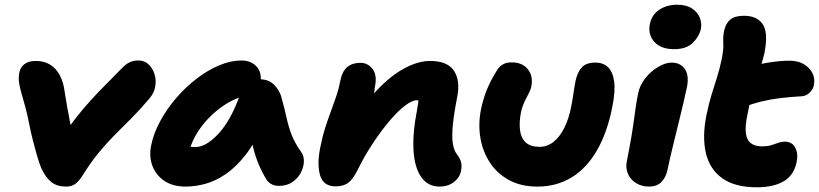

<svg xmlns="http://www.w3.org/2000/svg" viewBox="-20 -783 3481 816"><path d="M261 10Q223 10 199 -8.5Q175 -27 156 -67Q147 -88 137.5 -121Q128 -154 119 -189.5Q110 -225 105 -252Q96 -298 87 -330.5Q78 -363 71 -387Q64 -411 61 -431.5Q58 -452 62 -474Q66 -497 84 -510.5Q102 -524 132 -524Q168 -524 193.5 -508Q219 -492 234.5 -462.5Q250 -433 255 -392Q260 -360 266 -325.5Q272 -291 279 -257Q286 -223 293 -190L246 -200Q275 -247 305 -285Q335 -323 366 -357Q397 -391 430 -424Q463 -457 498 -493Q515 -511 531.5 -518.5Q548 -526 568 -526Q594 -526 611.5 -509.5Q629 -493 637 -467Q645 -441 639 -412Q637 -400 631 -388Q625 -376 614 -363Q575 -317 539.5 -281.5Q504 -246 469.5 -211.5Q435 -177 401 -136Q367 -95 332 -39Q315 -12 299.5 -1Q284 10 261 10Z M769 10Q715 10 679 -14Q643 -38 628 -77.5Q613 -117 622 -163Q632 -215 660.5 -267.5Q689 -320 729 -366.5Q769 -413 816 -449Q863 -485 912 -505.5Q961 -526 1006 -526Q1048 -526 1072 -498.5Q1096 -471 1085 -420Q1082 -403 1070.5 -393.5Q1059 -384 1045 -381Q981 -370 925.5 -331Q870 -292 831.5 -238.5Q793 -185 781 -127Q779 -113 778.5 -101.5Q778 -90 780 -73L728 -187Q750 -170 768 -164Q786 -158 810 -158Q857 -158 911 -217.5Q965 -277 1004 -392Q1013 -418 1037 -432Q1061 -446 1085 -446Q1124 -446 1148 -419.5Q1172 -393 1178 -362Q1190 -319 1198 -282Q1206 -245 1219.5 -210Q1233 -175 1260 -137Q1272 -121 1271.5 -97Q1271 -73 1258.5 -49Q1246 -25 1222.5 -9Q1199 7 1165 7Q1146 7 1132.5 -1Q1119 -9 1111 -22Q1097 -46 1086 -69.5Q1075 -93 1066.5 -119Q1058 -145 1051 -177Q1044 -209 1037 -249L1098 -255Q1064 -176 1023.5 -124.5Q983 -73 940 -43.5Q897 -14 853.5 -2Q810 10 769 10Z M1848 10Q1799 10 1770.5 -30Q1742 -70 1737.5 -143.5Q1733 -217 1753 -319Q1756 -335 1757.5 -347Q1759 -359 1757.5 -368.5Q1756 -378 1750.5 -385.5Q1745 -393 1735 -399Q1761 -398 1779 -389.5Q1797 -381 1803.5 -363.5Q1810 -346 1801 -317Q1787 -340 1776 -348.5Q1765 -357 1751 -357Q1732 -357 1702 -334.5Q1672 -312 1637 -271Q1602 -230 1566 -176Q1530 -122 1499 -59Q1479 -19 1458.5 -5Q1438 9 1407 9Q1355 9 1341 -36Q1327 -81 1340 -151Q1350 -202 1362 -239.5Q1374 -277 1386 -309Q1398 -341 1409 -373.5Q1420 -406 1428 -447Q1436 -482 1457 -499Q1478 -516 1512 -516Q1544 -516 1564 -489Q1584 -462 1573 -412Q1571 -385 1564.5 -365.5Q1558 -346 1548.5 -324.5Q1539 -303 1527 -270.5Q1515 -238 1501 -186L1470 -242Q1523 -337 1582 -399.5Q1641 -462 1699.5 -493Q1758 -524 1807 -524Q1882 -524 1909.5 -482Q1937 -440 1923 -370Q1909 -299 1904.5 -251Q1900 -203 1904.5 -173.5Q1909 -144 1922 -127Q1934 -112 1939 -96Q1944 -80 1939 -55Q1933 -27 1908 -8.5Q1883 10 1848 10Z M2264 10Q2194 10 2143 -18Q2092 -46 2061.5 -93Q2031 -140 2021.5 -198Q2012 -256 2024 -317Q2033 -361 2048.5 -400Q2064 -439 2089 -479Q2098 -496 2113.5 -507Q2129 -518 2155 -518Q2200 -518 2223.5 -488.5Q2247 -459 2238 -415Q2236 -404 2230 -392Q2224 -380 2217 -366.5Q2210 -353 2203.5 -337.5Q2197 -322 2194 -305Q2186 -264 2190 -230.5Q2194 -197 2214 -178Q2234 -159 2273 -159Q2306 -159 2332.5 -180Q2359 -201 2378.5 -240Q2398 -279 2408 -332Q2413 -357 2415.5 -375Q2418 -393 2420.5 -408Q2423 -423 2426 -439Q2434 -476 2452.5 -496.5Q2471 -517 2511 -517Q2543 -517 2563.5 -498Q2584 -479 2590 -437.5Q2596 -396 2582 -327Q2560 -217 2516 -142Q2472 -67 2408.5 -28.5Q2345 10 2264 10Z M2739 10Q2707 10 2683 -5Q2659 -20 2648.5 -45Q2638 -70 2644 -98Q2656 -158 2663 -199.5Q2670 -241 2674 -271.5Q2678 -302 2682 -329Q2686 -356 2692 -386Q2699 -421 2722.5 -450.5Q2746 -480 2777 -498.5Q2808 -517 2835 -517Q2870 -517 2889.5 -491Q2909 -465 2900 -415Q2896 -396 2888 -361Q2880 -326 2869.5 -283Q2859 -240 2848.5 -197.5Q2838 -155 2829.5 -119Q2821 -83 2817 -62Q2810 -28 2790.5 -9Q2771 10 2739 10ZM2845 -574Q2789 -574 2761 -605Q2733 -636 2742 -681Q2750 -721 2782.5 -742Q2815 -763 2858 -763Q2897 -763 2921 -747Q2945 -731 2954 -708Q2963 -685 2959 -662Q2953 -630 2925.5 -602Q2898 -574 2845 -574Z M3197 13Q3103 13 3049.5 -25.5Q2996 -64 2980 -132.5Q2964 -201 2982 -292Q2992 -341 3003.5 -378.5Q3015 -416 3026.5 -452Q3038 -488 3047 -530Q3056 -574 3054 -601Q3052 -628 3058 -654Q3064 -683 3083.5 -699.5Q3103 -716 3142 -716Q3196 -716 3221 -681Q3246 -646 3229 -558Q3223 -533 3214.5 -505Q3206 -477 3195.5 -445.5Q3185 -414 3175 -377.5Q3165 -341 3157 -298Q3146 -247 3150 -217Q3154 -187 3171.5 -174Q3189 -161 3218 -161Q3242 -161 3258 -166Q3274 -171 3287.5 -176Q3301 -181 3315 -181Q3347 -181 3360 -155Q3373 -129 3366 -96Q3355 -39 3311.5 -13Q3268 13 3197 13ZM3138 -327Q3088 -308 3067 -329.5Q3046 -351 3054 -391Q3060 -423 3076 -449Q3092 -475 3142 -492Q3187 -507 3239.5 -516Q3292 -525 3335 -525Q3387 -525 3417 -494Q3447 -463 3439 -422Q3436 -404 3422 -390Q3408 -376 3389 -374Q3337 -371 3296 -366Q3255 -361 3217.5 -352Q3180 -343 3138 -327Z"/></svg>

Font: Shantell Sans ExtraBold
Style: Italic
Weight: 800
Italic angle: -11°
Designer: Stephen Nixon, Anya Danilova, Shantell Martin
Foundry: Arrow Type
Version: Version 1.011;[c5ecc13dd]